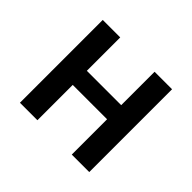

<svg xmlns="http://www.w3.org/2000/svg" viewBox="-123 -681 846 846"><g transform="rotate(45 300.0 -258.0)"><path d="M84 0H193V-220H407V0H516V-516H407V-308H193V-516H84Z"/></g></svg>

Font: IBM Mono Medium
Style: Regular
Weight: 500
Monospace: yes
Designer: Mike Abbink, Paul van der Laan, Pieter van Rosmalen
Foundry: Bold Monday
Version: Version 2.3